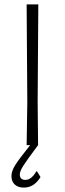

<svg xmlns="http://www.w3.org/2000/svg" viewBox="-20 -659 295 872"><path d="M151 -197 153 0H101L104 -194L101 -639H154ZM70 133Q70 158 95 158Q123 158 145 119H148L164 145Q135 193 88 193Q62 193 47 179Q32 165 32 141Q32 118 49 91Q66 64 117 0H153Q100 71 85 95Q70 119 70 133Z"/></svg>

Font: Luna Sans Light
Style: Regular
Weight: 300
Designer: Juan Pablo del Peral
Foundry: Huerta Tipografica
Version: Version 2.001; ttfautohint (v1.5)